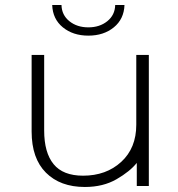

<svg xmlns="http://www.w3.org/2000/svg" viewBox="-20 -745 709 765"><path d="M318 0Q220 0 163 -57Q106 -114 106 -221V-526H156V-225Q156 -137 193.5 -91Q231 -45 311 -45Q403 -45 463 -100Q523 -155 523 -248V-526H573V-4H525V-96Q498 -62 444.5 -31Q391 0 318 0ZM332 -603Q271 -603 230.5 -636Q190 -669 188 -725H225Q226 -685 256.5 -660.5Q287 -636 332 -636Q377 -636 407.5 -660.5Q438 -685 439 -725H476Q474 -669 433.5 -636Q393 -603 332 -603Z"/></svg>

Font: Hilab Light
Style: Regular
Weight: 300
Designer: Cristianderson Lima
Foundry: Cristianderson
Version: Version 1.0